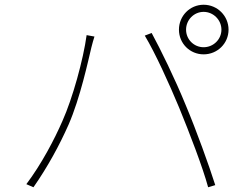

<svg xmlns="http://www.w3.org/2000/svg" viewBox="-20 -800 1040 809"><path d="M764 -675C764 -716 797 -750 838 -750C879 -750 913 -716 913 -675C913 -634 879 -601 838 -601C797 -601 764 -634 764 -675ZM734 -675C734 -617 780 -571 838 -571C896 -571 943 -617 943 -675C943 -733 896 -780 838 -780C780 -780 734 -733 734 -675ZM243 -290C209 -212 155 -109 91 -24L121 -11C181 -97 231 -189 269 -275C318 -387 352 -546 365 -600C370 -620 373 -630 378 -646L345 -652C331 -549 286 -386 243 -290ZM735 -346C778 -241 834 -96 857 -11L887 -20C861 -102 808 -249 763 -356C716 -471 656 -593 619 -661L590 -650C634 -577 693 -447 735 -346Z"/></svg>

Font: Harano Aji Gothic K1 ExtraLight
Style: Regular
Weight: 250
Foundry: Masamichi Hosoda
Version: HaranoAjiGothicK1-ExtraLight version 20230610;ttx 4.39.4